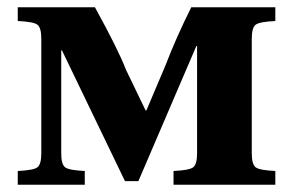

<svg xmlns="http://www.w3.org/2000/svg" viewBox="-20 -510 809 530"><path d="M29 0V-38Q72 -40 83 -48Q94 -56 94 -87V-403Q94 -434 83 -442Q72 -450 29 -452V-490H242Q306 -374 328 -317L382 -205H384L437 -330Q466 -406 508 -490H740V-452Q697 -450 686 -442Q675 -434 675 -403V-87Q675 -56 686 -48Q697 -40 740 -38V0H459V-38Q502 -40 513 -48Q524 -56 524 -87V-383H522L362 -10H325L151 -371H149V-87Q149 -56 160 -48Q171 -40 214 -38V0Z"/></svg>

Font: Heuristica
Style: Bold
Weight: 700
Version: Version 1.0.2